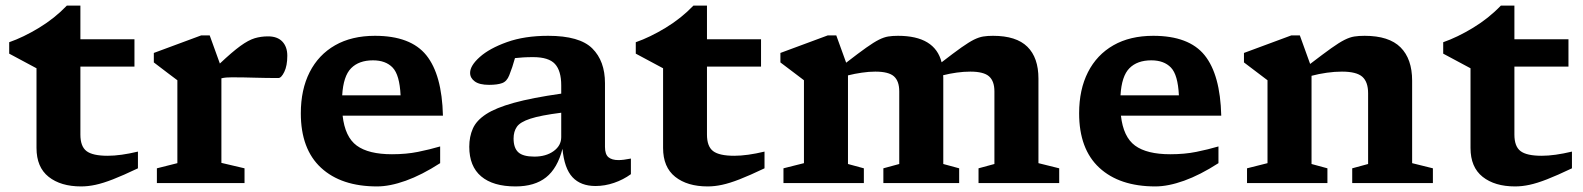

<svg xmlns="http://www.w3.org/2000/svg" viewBox="-20 -657 5682 689"><path d="M268.5 -174Q268.5 -131.5 290.5 -114.8Q312.5 -98 366.5 -98Q412.5 -98 475 -113V-53Q421.5 -27.5 385.5 -13.5Q349.5 0.5 322.8 6.2Q296 12 271 12Q198 12 154.5 -22.5Q111 -57 111 -126V-412L13 -464.5V-505.5Q63.5 -523 120 -557.2Q176.5 -591.5 220 -637H268.5V-516H462.5V-418H268.5Z M942 -526.5Q975.5 -526.5 993.2 -507.8Q1011 -489 1011 -457Q1011 -421 1000.2 -399Q989.5 -377 979 -377Q935 -377 894.5 -378.2Q854 -379.5 811.5 -379.5Q800.5 -379.5 791.8 -378.8Q783 -378 774.5 -376V-72.5L857.5 -53V0H543V-53L616.5 -71.5V-369Q607 -376.5 583.2 -394Q559.5 -411.5 532 -433V-467L702 -530H732.5L769 -429Q813.5 -471 842.5 -492Q871.5 -513 894 -519.8Q916.5 -526.5 942 -526.5Z M1325.5 -528.5Q1453.5 -528.5 1509.8 -458.8Q1566 -389 1569.5 -242H1209.5Q1218 -165.5 1260.2 -134.5Q1302.5 -103.5 1386.5 -103.5Q1438 -103.5 1480 -112Q1522 -120.5 1559.5 -131.5V-71.5Q1493.5 -29 1436.2 -8.5Q1379 12 1333 12Q1204.5 12 1132 -55Q1059.5 -122 1059.5 -250.5Q1059.5 -335.5 1091.2 -398Q1123 -460.5 1182.5 -494.5Q1242 -528.5 1325.5 -528.5ZM1318.5 -440.5Q1268 -440.5 1240 -412.2Q1212 -384 1208 -315H1417.5Q1414 -388.5 1389 -414.5Q1364 -440.5 1318.5 -440.5Z M2117 10.5Q2064 10.5 2034.5 -21Q2005 -52.5 1998.5 -123Q1980.5 -53 1939.5 -20.5Q1898.5 12 1830 12Q1749.5 12 1706.8 -24Q1664 -60 1664 -130.5Q1664 -166.5 1676.8 -195.5Q1689.5 -224.5 1724.2 -247.2Q1759 -270 1824 -288Q1889 -306 1994 -321V-350.5Q1994 -403 1971.5 -427.5Q1949 -452 1893 -452Q1873 -452 1857 -451Q1841 -450 1828 -448.5Q1819 -415.5 1807.5 -387Q1799 -365 1782 -358.8Q1765 -352.5 1735 -352.5Q1700.5 -352.5 1683.8 -364.8Q1667 -377 1667 -395.5Q1667 -421.5 1701.8 -452.5Q1736.5 -483.5 1799.5 -506Q1862.5 -528.5 1947 -528.5Q2060 -528.5 2105.5 -483.2Q2151 -438 2151 -358.5V-130Q2151 -103.5 2163.2 -93Q2175.5 -82.5 2199.5 -82.5Q2216.5 -82.5 2244 -88V-32Q2216.5 -12 2183.5 -0.8Q2150.5 10.5 2117 10.5ZM1823 -160Q1823 -126 1840 -110.5Q1857 -95 1897.5 -95Q1939.5 -95 1966.8 -114.8Q1994 -134.5 1994 -165V-252.5Q1919.5 -243 1883 -231Q1846.5 -219 1834.8 -202Q1823 -185 1823 -160Z M2517 -174Q2517 -131.5 2539 -114.8Q2561 -98 2615 -98Q2661 -98 2723.5 -113V-53Q2670 -27.5 2634 -13.5Q2598 0.5 2571.2 6.2Q2544.5 12 2519.5 12Q2446.5 12 2403 -22.5Q2359.5 -57 2359.5 -126V-412L2261.5 -464.5V-505.5Q2312 -523 2368.5 -557.2Q2425 -591.5 2468.5 -637H2517V-516H2711V-418H2517Z M3365 -379V-68.5L3422 -53V0H3150V-53L3207 -68.5V-329Q3207 -366 3188 -383Q3169 -400 3121 -400Q3098 -400 3072.5 -396.2Q3047 -392.5 3023 -386.5V-68.5L3080 -53V0H2791.5V-53L2865 -71.5V-369Q2857 -375.5 2835.8 -391.2Q2814.5 -407 2780.5 -433V-467L2950.5 -530H2981L3016.5 -432Q3061 -466.5 3088.5 -486Q3116 -505.5 3134 -514.5Q3152 -523.5 3167.2 -526Q3182.5 -528.5 3202.5 -528.5Q3335 -528.5 3359 -433.5Q3403 -467.5 3430.2 -486.8Q3457.5 -506 3475.2 -514.8Q3493 -523.5 3508.2 -526Q3523.5 -528.5 3543.5 -528.5Q3627 -528.5 3666.8 -489.2Q3706.5 -450 3706.5 -375V-71.5L3781 -53V0H3491.5V-53L3548.5 -68.5V-329Q3548.5 -366 3529.2 -383Q3510 -400 3462 -400Q3438.5 -400 3413.2 -396.5Q3388 -393 3364.5 -387Q3365 -383.5 3365 -379Z M4118.5 -528.5Q4246.5 -528.5 4302.8 -458.8Q4359 -389 4362.5 -242H4002.5Q4011 -165.5 4053.2 -134.5Q4095.5 -103.5 4179.5 -103.5Q4231 -103.5 4273 -112Q4315 -120.5 4352.5 -131.5V-71.5Q4286.5 -29 4229.2 -8.5Q4172 12 4126 12Q3997.5 12 3925 -55Q3852.5 -122 3852.5 -250.5Q3852.5 -335.5 3884.2 -398Q3916 -460.5 3975.5 -494.5Q4035 -528.5 4118.5 -528.5ZM4111.5 -440.5Q4061 -440.5 4033 -412.2Q4005 -384 4001 -315H4210.5Q4207 -388.5 4182 -414.5Q4157 -440.5 4111.5 -440.5Z M4832.5 -53 4889.5 -68.5V-322.5Q4889.5 -363 4868.8 -381.5Q4848 -400 4795.5 -400Q4769.5 -400 4741.2 -396Q4713 -392 4686.5 -385V-68.5L4743.5 -53V0H4455V-53L4528.5 -71.5V-369Q4520.5 -375.5 4499.2 -391.2Q4478 -407 4444 -433V-467L4614 -530H4644.5L4681.5 -427.5Q4728.5 -463.5 4757.2 -484Q4786 -504.5 4805 -514Q4824 -523.5 4840 -526Q4856 -528.5 4877 -528.5Q4964.5 -528.5 5006 -487Q5047.5 -445.5 5047.5 -367.5V-71.5L5122 -53V0H4832.5Z M5414.5 -174Q5414.5 -131.5 5436.5 -114.8Q5458.5 -98 5512.5 -98Q5558.5 -98 5621 -113V-53Q5567.5 -27.5 5531.5 -13.5Q5495.5 0.5 5468.8 6.2Q5442 12 5417 12Q5344 12 5300.5 -22.5Q5257 -57 5257 -126V-412L5159 -464.5V-505.5Q5209.5 -523 5266 -557.2Q5322.5 -591.5 5366 -637H5414.5V-516H5608.5V-418H5414.5Z"/></svg>

Font: Newsreader Caption SemiBold
Style: Regular
Weight: 600
Designer: Hugues Gentile
Foundry: Production Type
Version: Version 1.001